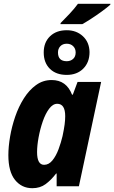

<svg xmlns="http://www.w3.org/2000/svg" viewBox="-20 -980 601 1010"><path d="M299 -859Q321 -881 346 -907.5Q371 -934 390 -960H561L560 -955Q543 -940 515 -919.5Q487 -899 459 -881Q431 -863 413 -853H298ZM331 -586Q275 -586 242.5 -618Q210 -650 210 -704Q210 -757 243 -789Q276 -821 331 -821Q382 -821 416 -789.5Q450 -758 451 -706Q451 -652 418 -619Q385 -586 331 -586ZM331 -658Q351 -658 364.5 -670Q378 -682 378 -704Q378 -724 365 -737Q352 -750 331 -750Q310 -750 297.5 -737Q285 -724 285 -704Q285 -658 331 -658ZM150 10Q94 10 59 -33.5Q24 -77 24 -164Q24 -208 33 -261Q42 -314 60 -366.5Q78 -419 105.5 -462.5Q133 -506 169.5 -532.5Q206 -559 252 -559Q329 -559 359 -482H363L388 -549H512L395 0H278V-67H275Q249 -33 220 -11.5Q191 10 150 10ZM212 -113Q237 -113 256 -136.5Q275 -160 288 -195Q301 -230 309 -264Q317 -302 320 -325.5Q323 -349 323 -369Q323 -434 281 -434Q258 -434 238.5 -408Q219 -382 205 -341.5Q191 -301 183 -257.5Q175 -214 175 -180Q175 -113 212 -113Z"/></svg>

Font: Noto Sans Condensed ExtraBold
Style: Italic
Weight: 800
Width: 3
Italic angle: -12°
Designer: Monotype Design Team
Foundry: Monotype Imaging Inc.
Version: Version 2.013; ttfautohint (v1.8.4.7-5d5b)